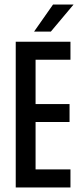

<svg xmlns="http://www.w3.org/2000/svg" viewBox="-20 -822 358 842"><path d="M49 0V-639H136V0ZM102.5 0V-79H289V0ZM106 -287V-365.5H285V-287ZM101.5 -560V-639H289V-560ZM212.5 -802H302.5L203 -683.5H129.5Z"/></svg>

Font: Anek Latin Condensed Medium
Style: Regular
Weight: 500
Width: 3
Designer: Yesha Goshar
Foundry: Ek Type
Version: Version 1.003